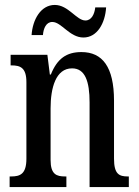

<svg xmlns="http://www.w3.org/2000/svg" viewBox="-20 -758 564 778"><path d="M318 -606C374 -606 406 -664 410 -728H366C363 -701 351 -675 326 -675C290 -675 257 -738 202 -738C145 -738 112 -678 108 -616H154C156 -643 167 -669 192 -669C229 -669 262 -606 318 -606ZM19 0H249V-43H244C209 -43 185 -51 185 -110V-319C185 -402 206 -481 272 -481C325 -481 343 -428 343 -343V0H502V-43H498C463 -43 442 -52 442 -115V-350C442 -487 395 -547 310 -547C250 -547 212 -521 186 -456H182L172 -536H23V-493H27C62 -493 87 -484 87 -425V-115C87 -52 61 -43 25 -43H19Z"/></svg>

Font: Noto Serif Armenian ExtraCondensed Medium
Style: Regular
Weight: 500
Width: 2
Designer: Monotype Design Team
Foundry: Monotype Imaging Inc.
Version: Version 2.008